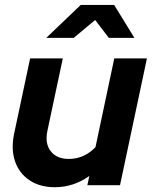

<svg xmlns="http://www.w3.org/2000/svg" viewBox="-20 -761 624 789"><path d="M205.4 8.3Q143.6 8.3 101.1 -20.3Q58.7 -48.9 41.8 -98Q25 -147.2 37.7 -210L103.8 -521H238.1L174.7 -223Q163.9 -171.2 188.5 -139.6Q213.1 -107.9 262.8 -107.9Q294.7 -107.9 322.4 -120.4Q350.1 -132.8 372.4 -156.3L449.6 -521H583.8L473.2 0H339L347.1 -37.8Q282.3 8.3 205.4 8.3ZM170 -605.3 311.6 -740.6H449.2L532.4 -605.3H427.2L371 -678.9L282.8 -605.3Z"/></svg>

Font: Red Hat Display VF
Style: Italic
Weight: 300
Italic angle: -12°
Designer: Pentagram, MCKL
Foundry: Pentagram, MCKL
Version: Version 1.023